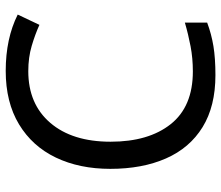

<svg xmlns="http://www.w3.org/2000/svg" viewBox="-71 -693 774 672"><g transform="rotate(-90 316.0 -357.0)"><path d="M403 -645Q288 -645 222 -568Q156 -491 156 -357Q156 -224 217.5 -146.5Q279 -69 402 -69Q448 -69 490 -77Q532 -85 573 -97V-19Q533 -4 490.5 3Q448 10 389 10Q280 10 207 -35Q134 -80 97.5 -163Q61 -246 61 -358Q61 -466 100.5 -548.5Q140 -631 217 -677.5Q294 -724 404 -724Q517 -724 601 -682L565 -606Q532 -621 491.5 -633Q451 -645 403 -645Z"/></g></svg>

Font: Apis
Style: Regular
Weight: 400
Designer: Monotype Design Team
Foundry: Monotype Imaging Inc.
Version: Version 2.000; build 0001